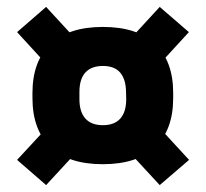

<svg xmlns="http://www.w3.org/2000/svg" viewBox="-20 -583 596 556"><path d="M277.5 -107.5Q178 -107.5 126 -157.2Q74 -207 74 -299V-314Q74 -405.5 126 -455.2Q178 -505 278 -505Q378 -505 429.8 -455.2Q481.5 -405.5 481.5 -314V-299Q481.5 -207 429.5 -157.2Q377.5 -107.5 277.5 -107.5ZM278 -220.5Q311.5 -220.5 328.5 -239.8Q345.5 -259 345.5 -296L345 -316.5Q344.5 -353.5 328 -372.8Q311.5 -392 278 -392Q244.5 -392 227.2 -373Q210 -354 210 -316.5V-296Q210 -259 227.2 -239.8Q244.5 -220.5 278 -220.5ZM423.5 -233 527.5 -120 442.5 -47 340 -158ZM216 -158 113.5 -47 29.5 -120 135 -234ZM127.5 -383 29.5 -490 113.5 -563 213.5 -454.5ZM340 -451.5 442.5 -563 527 -490 421.5 -375Z"/></svg>

Font: Anek Gujarati Medium
Style: Bold
Weight: 700
Version: Version 1.003